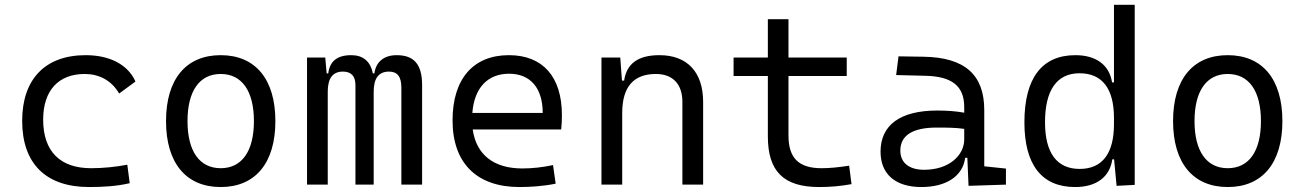

<svg xmlns="http://www.w3.org/2000/svg" viewBox="-20 -752 5313 782"><path d="M342.8 9.8C397 9.8 454.6 6.8 508.3 -5.9L498.5 -81.1C451.2 -72.3 401.4 -66.9 351.1 -66.9C224.6 -66.9 155.8 -135.7 155.8 -264.6C155.8 -383.3 217.8 -450.7 325.2 -450.7C383.3 -450.7 434.1 -424.8 465.3 -371.1L531.7 -419.9C501.5 -488.3 427.7 -527.3 329.1 -527.3C163.1 -527.3 70.3 -428.7 70.3 -259.8C70.3 -85 167.5 9.8 342.8 9.8Z M878.9 9.8C1020 9.8 1101.6 -87.9 1101.6 -258.8C1101.6 -429.7 1020 -527.3 878.9 -527.3C737.8 -527.3 656.2 -429.7 656.2 -258.8C656.2 -87.9 737.8 9.8 878.9 9.8ZM878.9 -66.9C792.5 -66.9 743.7 -136.2 743.7 -258.8C743.7 -381.3 792.5 -450.7 878.9 -450.7C965.3 -450.7 1014.2 -381.3 1014.2 -258.8C1014.2 -136.2 965.3 -66.9 878.9 -66.9Z M1614.7 0H1699.2V-405.3C1699.2 -489.7 1666.5 -527.3 1595.7 -527.3C1540.5 -527.3 1510.3 -496.6 1504.9 -453.1H1498.5C1488.8 -502.9 1458 -527.3 1410.6 -527.3C1353.5 -527.3 1323.2 -502.9 1316.9 -453.1H1310.5L1304.7 -517.6H1230.5V0H1314.9V-378.9C1314.9 -433.1 1335.4 -460.4 1376.5 -460.4C1410.6 -460.4 1427.7 -441.9 1427.7 -405.3V0H1502V-378.9C1502 -433.1 1522.5 -460.4 1564.5 -460.4C1599.1 -460.4 1614.7 -439 1614.7 -395.5Z M2095.7 9.8C2138.7 9.8 2189.9 6.8 2243.2 -3.9L2232.4 -79.6C2190.9 -70.8 2148.4 -65.9 2107.4 -65.9C1991.2 -65.9 1919.9 -121.6 1905.3 -224.6H2265.6C2267.6 -241.7 2268.6 -261.2 2268.6 -283.2C2268.6 -440.4 2189.9 -527.3 2052.7 -527.3C1906.7 -527.3 1823.2 -429.7 1823.2 -261.7C1823.2 -87.4 1921.9 9.8 2095.7 9.8ZM1903.8 -292C1911.6 -394 1965.8 -451.7 2053.7 -451.7C2139.6 -451.7 2190.4 -394 2190.4 -292Z M2759.3 0H2843.8V-336.9C2843.8 -458 2779.3 -527.3 2666 -527.3C2579.1 -527.3 2532.2 -493.2 2522 -423.8H2513.2L2506.3 -517.6H2429.7V0H2514.2V-291.5C2514.2 -397.9 2560.1 -450.7 2651.4 -450.7C2719.7 -450.7 2759.3 -409.7 2759.3 -337.4Z M3316.4 9.8C3363.8 9.8 3403.8 5.9 3448.2 -2L3438.5 -77.1C3396 -70.8 3361.3 -66.9 3326.2 -66.9C3232.4 -66.9 3191.4 -108.9 3191.4 -200.2V-442.4H3428.7V-517.6H3191.4V-673.8H3107.4V-517.6H2967.8V-442.4H3107.4V-196.8C3107.4 -54.7 3170.9 9.8 3316.4 9.8Z M3924.8 4.9 4077.1 0V-65.4L3988.8 -74.7V-303.7C3988.8 -447.3 3910.2 -518.6 3740.2 -521L3639.6 -522.5L3629.9 -446.3L3746.6 -443.4C3855.5 -441.4 3907.2 -403.3 3907.2 -315.9V-293C3876 -298.8 3838.9 -301.8 3797.4 -301.8C3647.9 -301.8 3566.4 -243.7 3566.4 -134.3C3566.4 -42.5 3627 9.8 3732.9 9.8C3832 9.8 3901.4 -33.2 3911.1 -109.4H3919.9ZM3907.2 -227.1V-184.1C3907.2 -120.1 3846.2 -60.5 3744.1 -60.5C3682.6 -60.5 3647 -88.9 3647 -138.7C3647 -200.7 3697.3 -232.4 3794.9 -232.4C3832.5 -232.4 3871.6 -232.4 3907.2 -227.1Z M4358.9 9.8C4447.3 9.8 4500.5 -32.7 4510.3 -103H4517.6L4527.8 4.9L4601.6 1V-732.4H4517.1V-416.5H4509.3C4498.5 -487.3 4444.3 -527.3 4359.9 -527.3C4223.6 -527.3 4152.3 -433.6 4152.3 -253.9C4152.3 -80.6 4223.1 9.8 4358.9 9.8ZM4517.1 -246.1C4517.1 -126.5 4469.2 -64 4377.4 -64C4284.7 -64 4236.3 -128.9 4236.3 -253.9C4236.3 -385.3 4284.7 -453.6 4377 -453.6C4469.2 -453.6 4517.1 -391.1 4517.1 -271.5Z M4980.5 9.8C5121.6 9.8 5203.1 -87.9 5203.1 -258.8C5203.1 -429.7 5121.6 -527.3 4980.5 -527.3C4839.4 -527.3 4757.8 -429.7 4757.8 -258.8C4757.8 -87.9 4839.4 9.8 4980.5 9.8ZM4980.5 -66.9C4894 -66.9 4845.2 -136.2 4845.2 -258.8C4845.2 -381.3 4894 -450.7 4980.5 -450.7C5066.9 -450.7 5115.7 -381.3 5115.7 -258.8C5115.7 -136.2 5066.9 -66.9 4980.5 -66.9Z"/></svg>

Font: Cascadia Mono PL SemiLight
Style: Regular
Weight: 350
Monospace: yes
Designer: Aaron Bell
Foundry: Saja Typeworks
Version: Version 2404.023